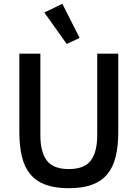

<svg xmlns="http://www.w3.org/2000/svg" viewBox="-20 -981 726 1013"><path d="M193 -698V-268Q193 -179 227 -134Q261 -89 343 -89Q425 -89 459 -134Q493 -179 493 -268V-698H604V-286Q604 -209 590 -153Q576 -97 545 -60.5Q514 -24 464.5 -6Q415 12 343 12Q271 12 221.5 -6Q172 -24 141 -60.5Q110 -97 96 -153Q82 -209 82 -286V-698ZM214 -915 309 -961 400 -781 332 -749Z"/></svg>

Font: IBM Plex Sans Arabic Medium
Style: Regular
Weight: 500
Designer: Mike Abbink, Paul van der Laan, Pieter van Rosmalen, Wael Morcos, Khajak Apelian
Foundry: Bold Monday
Version: Version 1.1